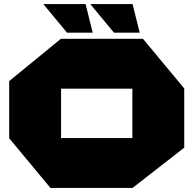

<svg xmlns="http://www.w3.org/2000/svg" viewBox="-20 -920 947 940"><path d="M279 -486V-730H680L882 -487V-486ZM227 0 25 -243V-244H628V0ZM25 -244V-523L278 -730H279V-244ZM628 0V-486H882V-197L629 0ZM538 -760 423 -899V-900H629L664 -760ZM308 -760 193 -899V-900H399L434 -760Z"/></svg>

Font: Foldit Thin Black
Style: Regular
Weight: 900
Version: Version 1.003